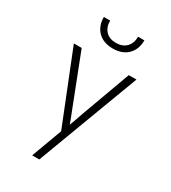

<svg xmlns="http://www.w3.org/2000/svg" viewBox="-228 -898 1057 1190"><g transform="rotate(30 300.0 -302.5)"><path d="M199 180 280 -39 76 -550H132L268 -200Q279 -172 290 -144Q301 -116 306 -101Q312 -116 322 -144.5Q332 -173 342 -202L469 -550H524L250 180ZM300 -643Q233 -643 194 -681.5Q155 -720 155 -785H200Q200 -738 226.5 -710.5Q253 -683 299 -683Q346 -683 373 -710.5Q400 -738 400 -785H445Q445 -720 406 -681.5Q367 -643 300 -643Z"/></g></svg>

Font: NKDuy Mono Thin
Style: Regular
Weight: 100
Monospace: yes
Designer: NKDuy
Foundry: NKDuy
Version: Version 2.251; ttfautohint (v1.8.4.7-5d5b)